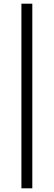

<svg xmlns="http://www.w3.org/2000/svg" viewBox="-20 -770 291 1040"><path d="M96 250V-750H155V250Z"/></svg>

Font: Source Serif Pro
Style: Regular
Weight: 400
Designer: Frank Grießhammer
Foundry: Adobe Systems Incorporated
Version: Version 2.000;PS 1.000;hotconv 16.6.51;makeotf.lib2.5.65220